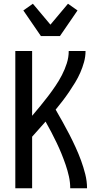

<svg xmlns="http://www.w3.org/2000/svg" viewBox="-20 -1008 540 1028"><path d="M62 0V-735H152V-388Q174 -414 195.5 -440Q217 -466 237.5 -493Q258 -520 277 -548Q296 -576 311.5 -606Q327 -636 337.5 -668.5Q348 -701 348 -735H438Q438 -705 430 -676Q422 -647 410 -619.5Q398 -592 382.5 -566.5Q367 -541 350 -516Q333 -491 315 -467.5Q297 -444 278 -421Q297 -388 315.5 -355Q334 -322 351.5 -288Q369 -254 385 -219Q401 -184 414 -148.5Q427 -113 436.5 -75.5Q446 -38 446 0H356Q356 -32 349 -63.5Q342 -95 331.5 -125.5Q321 -156 309 -185.5Q297 -215 283 -244Q269 -273 254.5 -301Q240 -329 224 -357Q206 -337 188 -316.5Q170 -296 152 -276V0ZM199 -815 105 -952 156 -988 250 -876 344 -988 395 -952 301 -815Z"/></svg>

Font: Iosevka Term Curly Medium
Style: Regular
Weight: 500
Designer: Belleve Invis
Foundry: Belleve Invis
Version: Version 32.3.0